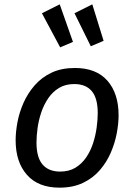

<svg xmlns="http://www.w3.org/2000/svg" viewBox="-20 -852 618 884"><path d="M254 12Q156 12 104 -47Q52 -106 52 -206Q52 -245 60.5 -290Q69 -335 88.5 -379Q108 -423 140 -459.5Q172 -496 217.5 -517.5Q263 -539 325 -539Q423 -539 474.5 -480.5Q526 -422 526 -321Q526 -283 517.5 -238Q509 -193 490 -149Q471 -105 439.5 -68.5Q408 -32 362 -10Q316 12 254 12ZM257 -62Q298 -62 327.5 -80Q357 -98 377 -127.5Q397 -157 408.5 -192.5Q420 -228 425 -264.5Q430 -301 430 -331Q430 -400 402.5 -432.5Q375 -465 322 -465Q281 -465 251.5 -447Q222 -429 202 -399.5Q182 -370 170 -334.5Q158 -299 153 -262.5Q148 -226 148 -196Q148 -127 176 -94.5Q204 -62 257 -62ZM173 -791 255 -832 316 -659 257 -634ZM323 -791 405 -832 457 -664 398 -639Z"/></svg>

Font: Fira Sans Variable
Style: Italic
Weight: 397
Italic angle: -8°
Designer: Carrois Corporate & Edenspiekermann AG
Foundry: Carrois Corporate GbR & Edenspiekermann AG
Version: Version 4.202